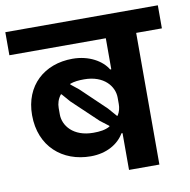

<svg xmlns="http://www.w3.org/2000/svg" viewBox="-99 -776 845 853"><g transform="rotate(-10 324.0 -349.0)"><path d="M415 0H552V-594H668V-698H-20V-594H415V-454H410C386 -495 328 -530 253 -530C126 -530 33 -448 33 -314C33 -173 131 -89 259 -89C330 -89 384 -121 410 -166H415ZM404 -246 370 -285 259 -391 224 -419V-422C243 -429 264 -431 288 -431C379 -431 421 -375 421 -325V-296C421 -279 417 -262 407 -246ZM288 -190C197 -190 155 -246 155 -296V-325C155 -345 161 -365 175 -383H178L211 -345L325 -237L363 -208V-205C342 -193 317 -190 288 -190Z"/></g></svg>

Font: IBM Plex Devanagari
Style: Bold
Weight: 700
Designer: Mike Abbink, Paul van der Laan, Pieter van Rosmalen, Erin McLaughlin
Foundry: Bold Monday
Version: Version 1.0